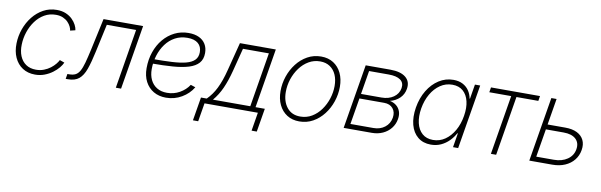

<svg xmlns="http://www.w3.org/2000/svg" viewBox="-47 -988 4954 1582"><g transform="rotate(10 2429.5 -196.5)"><path d="M243.2 9.3Q182.6 9.3 138.4 -19.5Q94.2 -48.3 70.8 -99.9Q47.4 -151.4 49.3 -218.3Q50.8 -280.3 71.8 -339.1Q92.8 -397.9 130.1 -444.8Q167.5 -491.7 218 -519.3Q268.6 -546.9 329.6 -546.9Q373 -546.9 405.5 -533Q438 -519 460 -497.3Q481.9 -475.6 494.1 -451.7Q506.3 -427.7 508.3 -408.2L465.8 -397.9Q464.4 -412.6 455.6 -430.9Q446.8 -449.2 430.4 -466.3Q414.1 -483.4 388.9 -494.6Q363.8 -505.9 329.1 -505.9Q275.9 -505.9 233.2 -481.2Q190.4 -456.5 159.7 -414.6Q128.9 -372.6 111.8 -321Q94.7 -269.5 93.3 -216.3Q91.3 -161.6 108.6 -119.9Q126 -78.1 160.2 -54.9Q194.3 -31.7 244.1 -31.7Q279.8 -31.7 310.1 -43.5Q340.3 -55.2 363.8 -73.2Q387.2 -91.3 402.6 -110.4Q418 -129.4 424.8 -144L464.8 -129.9Q456.5 -109.9 436.8 -85.9Q417 -62 388.2 -40.5Q359.4 -19 322.8 -4.9Q286.1 9.3 243.2 9.3Z M499 0 505.9 -42H520.5Q552.7 -42 573.5 -52.7Q594.2 -63.5 608.9 -89.6Q623.5 -115.7 636 -160.9Q648.4 -206.1 663.6 -274.9L720.7 -539.1H1051.8L962.4 0H918.5L1000.5 -497.6H755.4L704.6 -264.2Q685.1 -172.9 664.3 -114.5Q643.6 -56.2 609.9 -28.1Q576.2 0 516.6 0Z M1338.4 9.3Q1279.3 9.3 1234.6 -16.8Q1189.9 -43 1165 -90.6Q1140.1 -138.2 1140.1 -202.6Q1140.1 -275.9 1161.9 -338.6Q1183.6 -401.4 1223.1 -448.5Q1262.7 -495.6 1315.9 -522Q1369.1 -548.3 1432.1 -548.3Q1483.4 -548.3 1519.3 -531.2Q1555.2 -514.2 1574.2 -482.7Q1593.3 -451.2 1593.3 -408.7Q1593.3 -356.4 1565.2 -324.7Q1537.1 -293 1483.2 -276.4Q1429.2 -259.8 1351.1 -253.9Q1272.9 -248 1172.9 -248L1176.8 -285.6Q1267.6 -285.6 1336.9 -289.3Q1406.2 -293 1453.4 -305.2Q1500.5 -317.4 1524.9 -342Q1549.3 -366.7 1549.3 -408.2Q1549.3 -455.1 1518.6 -481.2Q1487.8 -507.3 1429.7 -507.3Q1372.1 -507.3 1326.4 -482.7Q1280.8 -458 1249 -415Q1217.3 -372.1 1200.2 -317.1Q1183.1 -262.2 1183.1 -202.1Q1183.1 -151.9 1201.4 -113.5Q1219.7 -75.2 1254.9 -53.5Q1290 -31.7 1340.3 -31.7Q1397.5 -31.7 1445.8 -59.1Q1494.1 -86.4 1522.9 -130.4L1563 -117.2Q1529.8 -61 1469.7 -25.9Q1409.7 9.3 1338.4 9.3Z M1590.8 154.3 1623.5 -42H1671.9Q1693.8 -64 1712.4 -89.8Q1731 -115.7 1746.6 -147.2Q1762.2 -178.7 1775.9 -217.5Q1789.6 -256.3 1801.8 -304.7L1861.8 -539.1H2162.1L2080.1 -42H2157.7L2125 154.3H2081.5L2106.9 0H1660.6L1634.8 154.3ZM1723.6 -42H2036.1L2111.3 -497.6H1894.5L1845.2 -304.7Q1822.8 -218.3 1794.2 -154.8Q1765.6 -91.3 1723.6 -42Z M2454.1 11.2Q2395 11.2 2351.3 -16.6Q2307.6 -44.4 2283.7 -94.2Q2259.8 -144 2259.8 -209Q2259.8 -272 2280 -332Q2300.3 -392.1 2337.9 -440.7Q2375.5 -489.3 2427.2 -518.1Q2479 -546.9 2541.5 -546.9Q2601.1 -546.9 2644.5 -519Q2688 -491.2 2711.7 -441.7Q2735.4 -392.1 2735.4 -327.1Q2735.4 -264.2 2715.1 -203.9Q2694.8 -143.6 2657.2 -95Q2619.6 -46.4 2568.1 -17.6Q2516.6 11.2 2454.1 11.2ZM2455.1 -29.8Q2508.8 -29.8 2552.2 -55.9Q2595.7 -82 2626.7 -125.2Q2657.7 -168.5 2674.6 -220.9Q2691.4 -273.4 2691.4 -326.2Q2691.4 -379.4 2673.8 -419.7Q2656.2 -460 2622.3 -482.9Q2588.4 -505.9 2540.5 -505.9Q2488.3 -505.9 2445.1 -480.7Q2401.9 -455.6 2370.1 -412.6Q2338.4 -369.6 2321 -316.9Q2303.7 -264.2 2303.7 -209.5Q2303.7 -130.4 2343.5 -80.1Q2383.3 -29.8 2455.1 -29.8Z M2824.7 0 2914.1 -539.1H3120.6Q3207 -539.1 3249.8 -503.9Q3292.5 -468.8 3282.2 -406.7Q3274.4 -359.9 3241.9 -328.4Q3209.5 -296.9 3161.1 -285.2Q3193.4 -278.8 3216.1 -260.5Q3238.8 -242.2 3249 -214.1Q3259.3 -186 3252.9 -148.4Q3245.6 -105 3219 -71.3Q3192.4 -37.6 3151.4 -18.8Q3110.4 0 3060.1 0ZM2874 -41.5H3066.4Q3122.1 -41.5 3161.1 -71.5Q3200.2 -101.6 3209 -152.3Q3216.8 -200.2 3191.4 -230.7Q3166 -261.2 3117.2 -261.2H2910.6ZM2917 -300.3H3088.4Q3147.9 -300.3 3188.7 -328.6Q3229.5 -356.9 3237.8 -404.8Q3245.1 -450.2 3212.6 -473.9Q3180.2 -497.6 3113.8 -497.6H2949.7Z M3555.2 11.2Q3489.7 11.2 3446 -24.7Q3402.3 -60.5 3385.5 -123.5Q3368.7 -186.5 3381.8 -268.6Q3395.5 -350.6 3433.6 -413.3Q3471.7 -476.1 3527.1 -511.5Q3582.5 -546.9 3647.9 -546.9Q3693.8 -546.9 3726.6 -529.5Q3759.3 -512.2 3778.8 -482.9Q3798.3 -453.6 3804.7 -418H3808.1L3828.1 -539.1H3872.1L3782.7 0H3739.7L3759.3 -118.7H3754.9Q3735.8 -83 3706.5 -53.5Q3677.2 -23.9 3639.2 -6.3Q3601.1 11.2 3555.2 11.2ZM3565.9 -29.8Q3621.6 -29.8 3666.5 -60.8Q3711.4 -91.8 3742.2 -145.8Q3772.9 -199.7 3784.2 -269Q3795.9 -338.4 3783.2 -391.8Q3770.5 -445.3 3735.8 -475.6Q3701.2 -505.9 3646 -505.9Q3590.8 -505.9 3545.2 -475.1Q3499.5 -444.3 3468.8 -390.9Q3438 -337.4 3426.3 -269Q3415 -200.2 3427.7 -146Q3440.4 -91.8 3475.6 -60.8Q3510.7 -29.8 3565.9 -29.8Z M4056.6 0 4138.7 -497.6H3955.6L3962.4 -539.1H4372.6L4365.7 -497.6H4182.6L4100.6 0Z M4463.9 -319.3H4622.1Q4682.1 -319.3 4721.7 -299.6Q4761.2 -279.8 4778.6 -243.9Q4795.9 -208 4787.6 -160.2Q4779.8 -112.3 4750.7 -76.2Q4721.7 -40 4675.5 -20Q4629.4 0 4569.8 0H4377.9L4467.3 -539.1H4511.2L4428.7 -42H4575.2Q4643.6 -42 4689.2 -73.7Q4734.9 -105.5 4743.7 -159.2Q4752.9 -213.4 4718.8 -245.4Q4684.6 -277.3 4616.2 -277.3H4456.5Z"/></g></svg>

Font: Inter 18pt ExtraLight
Style: Italic
Weight: 250
Italic angle: -9.3988°
Designer: Rasmus Andersson
Foundry: rsms
Version: Version 4.001;git-66647c0bb